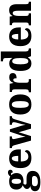

<svg xmlns="http://www.w3.org/2000/svg" viewBox="1870 -2677 1036 4830"><g transform="rotate(-90 2388.0 -262.0)"><path d="M222 236C413 236 504 163 504 41C504 -56 443 -112 314 -112H202C178 -112 159 -120 159 -143C159 -165 175 -186 190 -192C201 -190 231 -188 244 -188C386 -188 450 -262 450 -368C450 -425 426 -466 397 -494C405 -499 416 -504 429 -504C443 -504 463 -491 463 -459C516 -459 533 -488 533 -521C533 -553 509 -580 466 -580C420 -580 392 -556 361 -522C328 -540 292 -550 244 -550C100 -550 34 -483 34 -365C34 -280 81 -229 141 -209C86 -178 48 -148 48 -103C48 -55 86 -30 123 -16C43 -9 -7 33 -7 101C-7 189 69 236 222 236ZM242 -250C192 -250 178 -298 178 -364C178 -433 191 -487 242 -487C294 -487 305 -435 305 -365C305 -297 294 -250 242 -250ZM225 173C163 173 119 150 119 100C119 40 163 25 194 25H309C355 25 377 45 377 81C377 140 324 173 225 173Z M827 10C968 10 1026 -50 1026 -106C1026 -130 1011 -147 990 -154C969 -105 930 -67 866 -67C786 -67 743 -125 740 -256H1045V-308C1045 -467 958 -550 816 -550C662 -550 574 -453 574 -265C574 -91 657 10 827 10ZM882 -322H742C743 -426 774 -483 820 -483C864 -483 882 -423 882 -322Z M1147 -427 1266 0H1380L1476 -310L1567 0H1679L1800 -402C1820 -466 1834 -480 1870 -480H1882V-536H1663V-480H1669C1710 -480 1730 -465 1730 -431C1730 -420 1727 -398 1722 -381L1683 -239C1673 -201 1668 -175 1663 -144H1659C1657 -167 1651 -203 1641 -236L1551 -531H1490L1395 -250C1383 -214 1373 -176 1369 -145H1365C1361 -175 1350 -227 1339 -275L1311 -394C1307 -409 1303 -427 1303 -438C1303 -471 1322 -480 1360 -480H1371V-536H1078V-480H1081C1117 -480 1133 -470 1147 -427Z M2173 10C2341 10 2428 -82 2428 -270C2428 -458 2332 -550 2176 -550C2009 -550 1922 -458 1922 -270C1922 -82 2017 10 2173 10ZM2175 -56C2112 -56 2090 -130 2090 -270C2090 -411 2111 -483 2174 -483C2237 -483 2260 -411 2260 -270C2260 -130 2238 -56 2175 -56Z M2482 0H2813V-56H2781C2745 -56 2721 -64 2721 -123V-282C2721 -353 2741 -446 2792 -446C2827 -446 2834 -417 2834 -362C2914 -362 2965 -392 2965 -458C2965 -511 2934 -548 2861 -548C2787 -548 2748 -516 2719 -445H2714L2695 -536H2489V-480H2492C2534 -480 2555 -471 2555 -412V-128C2555 -65 2528 -56 2486 -56H2482Z M3209 10C3282 10 3326 -22 3354 -75H3360L3390 0H3586V-56H3580C3535 -56 3509 -71 3509 -133V-760H3260V-704H3268C3309 -704 3343 -697 3343 -643V-590C3343 -553 3344 -507 3347 -474H3341C3315 -517 3276 -548 3207 -548C3087 -548 3018 -460 3018 -267C3018 -75 3087 10 3209 10ZM3260 -67C3206 -67 3185 -133 3185 -268C3185 -400 3206 -473 3260 -473C3324 -473 3343 -400 3343 -269C3343 -135 3324 -67 3260 -67Z M3895 10C4036 10 4094 -50 4094 -106C4094 -130 4079 -147 4058 -154C4037 -105 3998 -67 3934 -67C3854 -67 3811 -125 3808 -256H4113V-308C4113 -467 4026 -550 3884 -550C3730 -550 3642 -453 3642 -265C3642 -91 3725 10 3895 10ZM3950 -322H3810C3811 -426 3842 -483 3888 -483C3932 -483 3950 -423 3950 -322Z M4165 0H4468V-56H4464C4423 -56 4402 -65 4402 -121V-306C4402 -387 4419 -460 4473 -460C4519 -460 4533 -410 4533 -325V0H4760V-56H4756C4714 -56 4698 -65 4698 -126V-357C4698 -492 4644 -550 4545 -550C4471 -550 4431 -522 4403 -467H4398L4386 -536H4170V-480H4174C4215 -480 4237 -471 4237 -416V-124C4237 -65 4211 -56 4169 -56H4165Z"/></g></svg>

Font: Noto Serif Tamil SemiCondensed ExtraBold
Style: Italic
Weight: 800
Width: 4
Italic angle: -12°
Designer: Indian Type Foundry, Tom Grace, and the Monotype Design Team
Foundry: Monotype Imaging Inc.
Version: Version 2.003